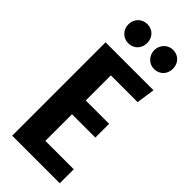

<svg xmlns="http://www.w3.org/2000/svg" viewBox="-306 -1027 1076 1076"><g transform="rotate(45 231.5 -489.0)"><path d="M151 -978C108 -978 76 -945 76 -902C76 -859 108 -826 151 -826C195 -826 225 -859 225 -902C225 -945 195 -978 151 -978ZM355 -978C314 -978 281 -945 281 -902C281 -859 314 -826 355 -826C399 -826 429 -859 429 -902C429 -945 399 -978 355 -978ZM437 -740H57V0H434V-111H209V-322H394V-431H209V-630H421Z"/></g></svg>

Font: Glow Sans TC Compressed
Style: Bold
Weight: 700
Width: 2
Designer: Ryoko NISHIZUKA (kana, bopomofo & ideographs); Paul D. Hunt (Latin, Greek & Cyrillic); Sandoll Communications, Soo-young
Version: Version 0.93